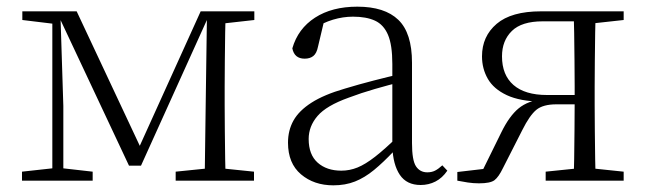

<svg xmlns="http://www.w3.org/2000/svg" viewBox="-20 -542 1937 576"><path d="M367 -45 155 -496H151V-508H210L409 -84H390L582 -508H613V-496H607L403 -45ZM594 0 597 -223 601 -508H657Q656 -484 655.5 -443.5Q655 -403 654.5 -359.5Q654 -316 654 -283V-226Q654 -192 654.5 -148.5Q655 -105 655.5 -64.5Q656 -24 657 0ZM46 0V-27L146 -38H161L258 -27V0ZM507 0V-27L615 -38H635L742 -27V0ZM47 -482V-508H158V-470H146ZM137 0V-508H161L170 -224V0ZM622 -470V-508H743V-482L636 -470Z M980 14Q922 14 883 -19Q844 -52 844 -114Q844 -151 860.5 -180.5Q877 -210 914.5 -234Q952 -258 1014 -276Q1057 -289 1101.5 -300.5Q1146 -312 1186 -321V-297Q1146 -287 1104.5 -275Q1063 -263 1026 -249Q959 -225 932.5 -194Q906 -163 906 -125Q906 -78 933 -54Q960 -30 1004 -30Q1029 -30 1052.5 -39.5Q1076 -49 1105.5 -72Q1135 -95 1175 -134L1181 -89H1162Q1130 -55 1102 -32Q1074 -9 1045 2.5Q1016 14 980 14ZM1242 13Q1200 13 1179.5 -17.5Q1159 -48 1157 -102V-106V-350Q1157 -407 1144 -437.5Q1131 -468 1105 -480Q1079 -492 1039 -492Q1009 -492 979 -483Q949 -474 917 -454L953 -482L934 -402Q930 -382 920 -374Q910 -366 894 -366Q863 -366 857 -397Q874 -456 925 -489Q976 -522 1052 -522Q1134 -522 1175 -482.5Q1216 -443 1216 -354V-113Q1216 -61 1228 -43Q1240 -25 1262 -25Q1275 -25 1285 -30Q1295 -35 1307 -46L1322 -30Q1307 -8 1286.5 2.5Q1266 13 1242 13Z M1603 -508H1851V-482L1742 -470L1734 -478H1608Q1545 -478 1515.5 -449Q1486 -420 1486 -373Q1486 -317 1520.5 -287Q1555 -257 1621 -257H1734V-229H1649Q1609 -229 1589 -212.5Q1569 -196 1547 -152L1489 -38Q1476 -11 1463.5 -1.5Q1451 8 1417 8Q1400 8 1383.5 5.5Q1367 3 1352 0V-26L1455 -38L1421 -17L1484 -145Q1508 -194 1536 -217Q1564 -240 1610 -245L1605 -237Q1540 -238 1500.5 -256.5Q1461 -275 1443.5 -305.5Q1426 -336 1426 -373Q1426 -433 1470 -470.5Q1514 -508 1603 -508ZM1701 0Q1702 -24 1702.5 -65Q1703 -106 1703.5 -152Q1704 -198 1704 -237V-283Q1704 -316 1703.5 -359.5Q1703 -403 1702.5 -443.5Q1702 -484 1701 -508H1767Q1766 -484 1765.5 -443.5Q1765 -403 1764.5 -359.5Q1764 -316 1764 -283V-226Q1764 -192 1764.5 -148.5Q1765 -105 1765.5 -64.5Q1766 -24 1767 0ZM1617 0V-27L1724 -38H1746L1851 -27V0Z"/></svg>

Font: Noto Serif SC
Style: Regular
Weight: 200
Designer: Ryoko NISHIZUKA 西塚涼子 (kana & ideographs); Frank Grießhammer (Latin, Greek & Cyrillic); Wenlong ZHANG 张文龙 (bopomofo); San
Foundry: Adobe
Version: Version 2.001;hotconv 1.1.0;makeotfexe 2.6.0